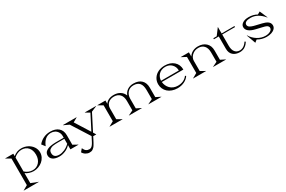

<svg xmlns="http://www.w3.org/2000/svg" viewBox="155 -2137 5768 3873"><g transform="rotate(-30 3039.0 -200.0)"><path d="M191.9 185.1 354 248V250H1V248L111.8 185.1V-434.1L0 -498V-500H191.9V-443.8Q275.4 -514.2 381.8 -514.2Q459.5 -514.2 526.9 -479.7Q594.2 -445.3 634.5 -385.3Q674.8 -325.2 674.8 -254.9Q674.8 -198.2 649.2 -147.9Q623.5 -97.7 581.8 -63.2Q540 -28.8 486.3 -8.8Q432.6 11.2 377 11.2Q325.2 11.2 275.4 -5.4Q225.6 -22 191.9 -47.9ZM191.9 -86.9Q270.5 -15.1 369.1 -15.1Q461.4 -15.1 520.8 -81.8Q580.1 -148.4 580.1 -254.9Q580.1 -362.3 523.7 -425Q467.3 -487.8 370.1 -487.8Q323.2 -487.8 273.2 -465.3Q223.1 -442.9 191.9 -409.2Z M1087.9 -246.1Q1054.7 -246.1 1030.3 -244.9Q1005.9 -243.7 977.3 -239.7Q948.7 -235.8 929.2 -227.5Q909.7 -219.2 892.8 -206.5Q876 -193.8 867.4 -174.1Q858.9 -154.3 858.9 -127.9Q858.9 -18.1 990.7 -18.1Q1046.9 -18.1 1112.5 -46.4Q1178.2 -74.7 1233.9 -129.9V-246.1ZM772.5 -123Q772.5 -152.3 784.2 -176Q795.9 -199.7 817.1 -215.3Q838.4 -231 864.5 -242.2Q890.6 -253.4 922.9 -259.5Q955.1 -265.6 985.1 -268.3Q1015.1 -271 1047.9 -271H1233.9V-310.1Q1233.9 -363.3 1208.7 -404.1Q1183.6 -444.8 1143.6 -465.3Q1103.5 -485.8 1056.6 -485.8Q906.2 -485.8 833.5 -305.2H831.5L772.5 -380.9Q823.7 -444.8 896.5 -479.5Q969.2 -514.2 1054.7 -514.2Q1176.8 -514.2 1245.1 -453.9Q1313.5 -393.6 1313.5 -283.2V-62L1421.9 -2V0H1233.9V-99.1Q1182.1 -43 1110.8 -13.9Q1039.6 15.1 973.6 15.1Q878.4 15.1 825.4 -22.2Q772.5 -59.6 772.5 -123Z M1745.1 38.1Q1742.2 43.5 1736.8 54.2Q1714.8 96.7 1704.6 116Q1694.3 135.3 1677.2 163.3Q1660.2 191.4 1647.9 202.9Q1635.7 214.4 1618.2 227.8Q1600.6 241.2 1581.1 245.6Q1561.5 250 1537.1 250Q1496.6 250 1454.8 225.8Q1413.1 201.7 1389.2 159.2L1440.9 97.2H1445.3Q1466.3 146.5 1496.1 168.2Q1525.9 189.9 1568.4 189.9Q1578.6 189.9 1588.1 187.5Q1597.7 185.1 1605.5 181.6Q1613.3 178.2 1621.8 170.9Q1630.4 163.6 1636.5 157.5Q1642.6 151.4 1650.6 140.1Q1658.7 128.9 1663.8 120.8Q1668.9 112.8 1677.2 97.9Q1685.5 83 1690.4 73.7Q1695.3 64.5 1704.1 46.9L1737.3 -18.1L1471.2 -438L1348.1 -496.1V-500H1664.1V-496.1L1563 -438L1777.3 -96.2L1954.1 -440.9L1856.9 -496.1V-500H2119.1V-496.1L1990.2 -440.9L1797.4 -64L1836.9 0H1764.2Z M2146 -499V-500H2337.9V-422.9Q2365.7 -466.8 2416.5 -491Q2467.3 -515.1 2536.6 -515.1Q2619.6 -515.1 2681.2 -477.1Q2742.7 -439 2770 -368.2Q2794.9 -435.5 2853.3 -475.3Q2911.6 -515.1 2993.7 -515.1Q3115.2 -515.1 3179 -451.9Q3242.7 -388.7 3242.7 -278.8V-57.1L3353 -2V0H3049.8V-2L3162.6 -57.1V-269Q3162.6 -377 3117.4 -430.4Q3072.3 -483.9 2979 -483.9Q2893.1 -483.9 2840.8 -426.3Q2788.6 -368.7 2788.6 -279.8V-57.1L2898.9 -2V0H2595.7V-2L2709 -57.1V-273.9Q2709 -377.4 2658.7 -430.7Q2608.4 -483.9 2523.9 -483.9Q2440.9 -483.9 2389.4 -437.3Q2337.9 -390.6 2337.9 -314.9V-64.9L2448.7 -2V0H2146V-2L2257.8 -64.9V-434.1Z M3422.4 -250Q3422.4 -327.6 3462.2 -388.4Q3502 -449.2 3569.6 -481.7Q3637.2 -514.2 3720.7 -514.2Q3851.6 -514.2 3931.6 -443.4Q4011.7 -372.6 4011.7 -254.9H3509.3Q3513.2 -210 3531.7 -168.9Q3550.3 -127.9 3581.1 -96.2Q3611.8 -64.5 3657.5 -45.7Q3703.1 -26.9 3756.3 -26.9Q3828.1 -26.9 3884.8 -53.2Q3941.4 -79.6 3976.6 -129.9L3996.6 -115.2Q3957.5 -55.2 3885.7 -20.5Q3814 14.2 3725.6 14.2Q3658.7 14.2 3601.6 -6.3Q3544.4 -26.9 3505.4 -62Q3466.3 -97.2 3444.3 -145.8Q3422.4 -194.3 3422.4 -250ZM3508.3 -284.2H3923.3Q3923.3 -369.6 3867.2 -427.7Q3811 -485.8 3720.7 -485.8Q3671.9 -485.8 3631.3 -469Q3590.8 -452.1 3564.7 -423.6Q3538.6 -395 3523.9 -359.1Q3509.3 -323.2 3508.3 -284.2Z M4090.3 -498V-500H4282.2V-401.9Q4315.4 -456.5 4371.1 -485.4Q4426.8 -514.2 4496.1 -514.2Q4609.4 -514.2 4679.2 -450.9Q4749 -387.7 4749 -273.9V-57.1L4859.4 -2V0H4556.2V-2L4668.9 -57.1V-273.9Q4668.9 -376.5 4620.6 -429.7Q4572.3 -482.9 4490.2 -482.9Q4400.9 -482.9 4341.6 -427.5Q4282.2 -372.1 4282.2 -298.8V-64.9L4393.1 -2V0H4090.3V-2L4202.1 -64.9V-439Z M5383.8 -111.8Q5381.3 -108.9 5371.3 -95Q5361.3 -81.1 5352.1 -69.1Q5342.8 -57.1 5325 -41.5Q5307.1 -25.9 5287.6 -14.6Q5268.1 -3.4 5239.3 4.4Q5210.4 12.2 5177.7 12.2Q5081.5 12.2 5022.7 -39.3Q4963.9 -90.8 4963.9 -188V-476.1H4851.1V-500H4929.7L5042 -649.9H5043.9V-500H5342.8V-476.1H5043.9V-212.9Q5043.9 -119.6 5083.5 -69.3Q5123 -19 5196.8 -19Q5231.9 -19 5263.7 -34.7Q5295.4 -50.3 5317.6 -72.5Q5339.8 -94.7 5361.8 -127Z M5539.1 2.9 5462.9 -209 5468.3 -210.9Q5520 -123 5607.4 -69.1Q5694.8 -15.1 5791 -15.1Q5855.5 -15.1 5902.3 -41Q5949.2 -66.9 5949.2 -109.9Q5949.2 -126 5941.4 -138.9Q5933.6 -151.9 5925.3 -159.4Q5917 -167 5895.8 -175Q5874.5 -183.1 5864.7 -185.5Q5855 -188 5827.6 -194.8Q5824.7 -195.8 5823 -196Q5821.3 -196.3 5818.6 -197Q5815.9 -197.8 5814 -198.2L5683.1 -229Q5483.9 -275.4 5483.9 -391.1Q5483.9 -443.8 5536.4 -478.5Q5588.9 -513.2 5676.3 -513.2Q5787.1 -513.2 5869.1 -464.8L5930.2 -500L6008.3 -319.8L6003.9 -316.9Q5870.1 -481 5704.1 -481Q5631.8 -481 5596.4 -460.2Q5561 -439.5 5561 -401.9Q5561 -383.3 5571 -367.9Q5581.1 -352.5 5596.7 -342.3Q5612.3 -332 5634 -323.5Q5655.8 -314.9 5676.3 -309.3Q5696.8 -303.7 5719.2 -298.3Q5723.6 -297.4 5726.1 -296.9L5855 -266.1Q5890.1 -257.8 5917.5 -247.3Q5944.8 -236.8 5970.2 -220.2Q5995.6 -203.6 6009.3 -179.2Q6022.9 -154.8 6022.9 -124Q6022.9 -81.5 5992.2 -49.3Q5961.4 -17.1 5911.4 -1Q5861.3 15.1 5800.3 15.1Q5689.5 15.1 5594.2 -41Z"/></g></svg>

Font: Messapia
Style: Regular
Weight: 400
Designer: Luca Marsano
Foundry: Collletttivo
Version: Version 1.000;FEAKit 1.0